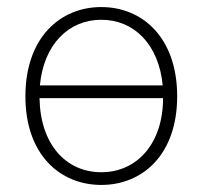

<svg xmlns="http://www.w3.org/2000/svg" viewBox="-20 -512 574 544"><path d="M267 12C384 12 482 -74 482 -239C482 -405 384 -492 267 -492C150 -492 52 -405 52 -239C52 -74 150 12 267 12ZM267 -456C360 -456 430 -386 441 -270H93C104 -386 174 -456 267 -456ZM267 -24C167 -24 94 -103 92 -234H442C442 -105 368 -24 267 -24Z"/></svg>

Font: Source Sans Pro Light
Style: Regular
Weight: 300
Designer: Paul D. Hunt
Foundry: Adobe Systems Incorporated
Version: Version 3.006;hotconv 1.0.111;makeotfexe 2.5.65597